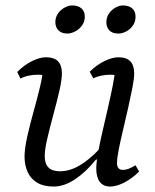

<svg xmlns="http://www.w3.org/2000/svg" viewBox="-20 -672 567 704"><path d="M177 12Q140 12 116.5 -2Q93 -16 81.5 -41Q70 -66 70 -98Q70 -127 80 -171.5Q90 -216 103.5 -264.5Q117 -313 127 -354.5Q137 -396 137 -420L150 -392Q145 -395 137 -396.5Q129 -398 118 -398Q103 -398 87 -395Q71 -392 55 -384L43 -408Q69 -434 97.5 -448Q126 -462 148 -462Q179 -462 193 -447Q207 -432 207 -403Q207 -379 197.5 -338Q188 -297 175.5 -251Q163 -205 153.5 -164.5Q144 -124 144 -100Q144 -72 157.5 -58Q171 -44 200 -44Q235 -44 270.5 -64.5Q306 -85 343 -124L357 -87H332Q295 -41 255 -14.5Q215 12 177 12ZM384 12Q359 12 346 -5Q333 -22 333 -54Q333 -76 339.5 -112Q346 -148 356 -191Q366 -234 376 -277.5Q386 -321 393.5 -358.5Q401 -396 402 -420L416 -392Q411 -395 403 -396.5Q395 -398 383 -398Q369 -398 353 -395Q337 -392 322 -385L309 -409Q334 -434 363 -448Q392 -462 414 -462Q444 -462 458 -447Q472 -432 472 -403Q472 -384 465.5 -350.5Q459 -317 450 -277Q441 -237 431.5 -197Q422 -157 415.5 -124.5Q409 -92 409 -74Q409 -49 431 -49Q441 -49 452.5 -53.5Q464 -58 477 -66L490 -43Q473 -26 454 -13.5Q435 -1 417 5.5Q399 12 384 12ZM414 -549Q392 -549 381 -560.5Q370 -572 370 -590Q370 -609 380 -623Q390 -637 404 -644.5Q418 -652 430 -652Q453 -652 465 -641Q477 -630 477 -611Q477 -592 467 -578Q457 -564 442.5 -556.5Q428 -549 414 -549ZM227 -549Q206 -549 194.5 -560.5Q183 -572 183 -591Q183 -609 193 -623Q203 -637 217.5 -644.5Q232 -652 244 -652Q267 -652 279 -641Q291 -630 291 -611Q291 -593 281 -579Q271 -565 256 -557Q241 -549 227 -549Z"/></svg>

Font: Petrona
Style: Italic
Weight: 400
Italic angle: -9°
Designer: Ringo R. Seeber
Foundry: Ringo R. Seeber
Version: Version 2.001; ttfautohint (v1.8.3)